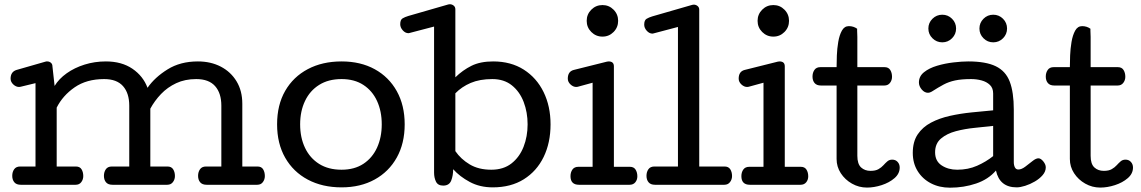

<svg xmlns="http://www.w3.org/2000/svg" viewBox="-20 -869 5367 903"><path d="M77.6 0Q57.1 0 47.4 -11.7Q37.6 -23.4 37.6 -42Q37.6 -60.1 46.6 -73Q55.7 -85.9 74.7 -85.9H147V-478L76.7 -460.9Q73.7 -460 69.8 -460Q55.2 -460 42.5 -471.9Q29.8 -483.9 29.8 -499Q29.8 -531.2 57.6 -540L193.8 -579.1Q196.3 -579.1 196.5 -579.6Q196.8 -580.1 198.7 -580.1H201.7Q211.9 -580.1 219.2 -574Q226.6 -567.9 226.6 -557.1L236.8 -464.8Q256.8 -498 293.5 -524.2Q330.1 -550.3 377.7 -565.2Q425.3 -580.1 478 -580.1Q552.2 -580.1 602.8 -545.7Q653.3 -511.2 673.8 -456.1Q708 -505.4 768.1 -542.7Q828.1 -580.1 910.6 -580.1Q971.2 -580.1 1018.3 -555.7Q1065.4 -531.2 1092.5 -486.6Q1119.6 -441.9 1119.6 -380.9V-85.9H1190.9Q1209.5 -85.9 1217.5 -72.8Q1225.6 -59.6 1225.6 -41Q1225.6 -24.9 1216.3 -12.5Q1207 0 1189.9 0H951.7Q931.2 0 921.4 -11.7Q911.6 -23.4 911.6 -42Q911.6 -60.1 920.7 -73Q929.7 -85.9 948.7 -85.9H1021V-372.1Q1021 -430.7 991.7 -463.9Q962.4 -497.1 902.8 -497.1Q850.1 -497.1 808.8 -477.8Q767.6 -458.5 737.3 -426.8Q707 -395 687 -357.9V-85.9H767.6Q786.1 -85.9 794.4 -72.8Q802.7 -59.6 802.7 -41Q802.7 -24.9 793.2 -12.5Q783.7 0 766.6 0H508.8Q488.3 0 478.5 -11.7Q468.8 -23.4 468.8 -42Q468.8 -60.1 477.8 -73Q486.8 -85.9 505.9 -85.9H587.9V-372.1Q587.9 -430.7 558.6 -463.9Q529.3 -497.1 469.7 -497.1Q387.2 -497.1 331.1 -458.3Q274.9 -419.4 246.6 -362.8V-85.9H336.9Q355.5 -85.9 363.5 -72.8Q371.6 -59.6 371.6 -41Q371.6 -24.9 362.3 -12.5Q353 0 335.9 0Z M1586.4 12.2Q1496.1 12.2 1427.7 -24.2Q1359.4 -60.5 1321.3 -127.2Q1283.2 -193.8 1283.2 -284.2Q1283.2 -375.5 1321.3 -441.7Q1359.4 -507.8 1427.7 -543.9Q1496.1 -580.1 1586.4 -580.1Q1675.8 -580.1 1742.4 -543.5Q1809.1 -506.8 1846.2 -440.2Q1883.3 -373.5 1883.3 -284.2Q1883.3 -194.8 1846.2 -128.2Q1809.1 -61.5 1742.2 -24.7Q1675.3 12.2 1586.4 12.2ZM1586.4 -70.8Q1647 -70.8 1689.2 -98.6Q1731.4 -126.5 1753.4 -174.8Q1775.4 -223.1 1775.4 -284.2Q1775.4 -345.7 1753.4 -393.8Q1731.4 -441.9 1689.2 -469.5Q1647 -497.1 1586.4 -497.1Q1524.4 -497.1 1481 -469.7Q1437.5 -442.4 1414.6 -394.3Q1391.6 -346.2 1391.6 -284.2Q1391.6 -221.7 1414.6 -173.6Q1437.5 -125.5 1481 -98.1Q1524.4 -70.8 1586.4 -70.8Z M2297.4 12.2Q2236.8 12.2 2189.5 -13.2Q2142.1 -38.6 2111.3 -73.2Q2111.3 -43.5 2102.1 -19.8Q2092.8 3.9 2064.5 3.9Q2039.6 3.9 2030.5 -14.6Q2021.5 -33.2 2021.5 -57.1V-744.1L1906.2 -713.9Q1904.3 -713.9 1904.1 -713.4Q1903.8 -712.9 1901.4 -712.9Q1886.2 -712.9 1874.3 -726.3Q1862.3 -739.7 1862.3 -754.9Q1862.3 -775.9 1873.3 -782.5Q1884.3 -789.1 1900.4 -793.9L2088.4 -848.1Q2091.3 -849.1 2095.2 -849.1Q2105.5 -849.1 2113.5 -842.8Q2121.6 -836.4 2121.6 -825.2V-505.4Q2156.2 -539.1 2197.5 -559.6Q2238.8 -580.1 2299.3 -580.1Q2382.8 -580.1 2443.4 -541.5Q2503.9 -502.9 2536.6 -436Q2569.3 -369.1 2569.3 -284.2Q2569.3 -197.8 2536.9 -130.9Q2504.4 -64 2443.6 -25.9Q2382.8 12.2 2297.4 12.2ZM2290.5 -70.8Q2347.7 -70.8 2385.5 -100.3Q2423.3 -129.9 2442.4 -178.5Q2461.4 -227.1 2461.4 -284.2Q2461.4 -340.8 2442.9 -389.4Q2424.3 -438 2387.5 -467.5Q2350.6 -497.1 2295.4 -497.1Q2236.3 -497.1 2193.8 -479Q2151.4 -460.9 2121.6 -430.2V-158.2Q2147.5 -120.6 2189.2 -95.7Q2231 -70.8 2290.5 -70.8Z M2813.5 -696.8Q2782.7 -696.8 2761 -718.5Q2739.3 -740.2 2739.3 -771Q2739.3 -801.8 2761 -823.5Q2782.7 -845.2 2813.5 -845.2Q2844.2 -845.2 2865.7 -823.5Q2887.2 -801.8 2887.2 -771Q2887.2 -740.2 2865.7 -718.5Q2844.2 -696.8 2813.5 -696.8ZM2703.1 0Q2663.1 0 2663.1 -40.5Q2663.1 -58.6 2672.1 -71.5Q2681.2 -84.5 2700.2 -84.5H2767.1V-480L2697.3 -460.9Q2694.3 -460 2690.4 -460Q2675.8 -460 2663.1 -471.9Q2650.4 -483.9 2650.4 -499Q2650.4 -532.7 2678.2 -540L2834.5 -579.1Q2838.4 -580.1 2842.3 -580.1Q2867.2 -580.1 2867.2 -557.1V-84.5H2942.4Q2960.9 -84.5 2969.2 -71.3Q2977.5 -58.1 2977.5 -39.6Q2977.5 -23.4 2968 -11.7Q2958.5 0 2941.4 0Z M3060.5 0Q3040 0 3030.3 -11.7Q3020.5 -23.4 3020.5 -42Q3020.5 -60.1 3029.5 -73Q3038.6 -85.9 3057.6 -85.9H3168.5V-742.2L3053.7 -711.9Q3051.8 -711.9 3051.5 -711.4Q3051.3 -710.9 3048.8 -710.9Q3033.7 -710.9 3021.7 -724.4Q3009.8 -737.8 3009.8 -752.9Q3009.8 -773.9 3020.8 -780.5Q3031.7 -787.1 3047.9 -792L3235.8 -846.2Q3238.8 -847.2 3242.7 -847.2Q3252.9 -847.2 3260.7 -840.8Q3268.6 -834.5 3268.6 -823.2V-85.9H3387.7Q3406.2 -85.9 3414.6 -72.8Q3422.9 -59.6 3422.9 -41Q3422.9 -24.9 3413.3 -12.5Q3403.8 0 3386.7 0Z M3617.2 -696.8Q3586.4 -696.8 3564.7 -718.5Q3543 -740.2 3543 -771Q3543 -801.8 3564.7 -823.5Q3586.4 -845.2 3617.2 -845.2Q3647.9 -845.2 3669.4 -823.5Q3690.9 -801.8 3690.9 -771Q3690.9 -740.2 3669.4 -718.5Q3647.9 -696.8 3617.2 -696.8ZM3506.8 0Q3466.8 0 3466.8 -40.5Q3466.8 -58.6 3475.8 -71.5Q3484.9 -84.5 3503.9 -84.5H3570.8V-480L3501 -460.9Q3498 -460 3494.1 -460Q3479.5 -460 3466.8 -471.9Q3454.1 -483.9 3454.1 -499Q3454.1 -532.7 3481.9 -540L3638.2 -579.1Q3642.1 -580.1 3646 -580.1Q3670.9 -580.1 3670.9 -557.1V-84.5H3746.1Q3764.6 -84.5 3772.9 -71.3Q3781.2 -58.1 3781.2 -39.6Q3781.2 -23.4 3771.7 -11.7Q3762.2 0 3745.1 0Z M4057.6 13.2Q4019.5 13.2 3986.8 -5.4Q3954.1 -23.9 3934.3 -54.4Q3914.6 -85 3914.6 -121.1V-466.8H3841.3Q3820.8 -466.8 3811 -478.5Q3801.3 -490.2 3801.3 -508.8Q3801.3 -526.9 3810.3 -540Q3819.3 -553.2 3838.4 -553.2H3914.6Q3914.6 -575.7 3915.8 -607.9Q3917 -640.1 3922.4 -671.9Q3927.7 -703.6 3939.5 -724.9Q3951.2 -746.1 3972.2 -746.1Q3994.1 -746.1 4011.2 -733.9V-724.1Q4011.2 -717.8 4011.7 -710Q4012.2 -702.1 4012.2 -695.3V-553.2H4140.1Q4158.7 -553.2 4167 -539.8Q4175.3 -526.4 4175.3 -507.8Q4175.3 -491.7 4165.8 -479.2Q4156.2 -466.8 4139.2 -466.8H4012.2V-136.2Q4012.2 -97.7 4029.8 -81.5Q4047.4 -65.4 4074.2 -65.4Q4097.7 -65.4 4111.6 -73.5Q4125.5 -81.5 4134.8 -91.8Q4144 -102.1 4153.3 -110.1Q4162.6 -118.2 4176.3 -118.2Q4191.9 -118.2 4201.7 -107.4Q4211.4 -96.7 4211.4 -81.1Q4211.4 -52.2 4186.8 -31Q4162.1 -9.8 4126.5 1.7Q4090.8 13.2 4057.6 13.2Z M4447.8 13.7Q4397.9 13.7 4358.4 -6.8Q4318.8 -27.3 4295.9 -64.2Q4272.9 -101.1 4272.9 -149.9Q4272.9 -202.6 4296.1 -237.1Q4319.3 -271.5 4358.6 -292.2Q4397.9 -313 4447.3 -324Q4496.6 -335 4549.3 -340.3Q4602.1 -345.7 4650.9 -350.1V-429.2Q4650.9 -455.1 4635.5 -469.7Q4620.1 -484.4 4596.7 -490.7Q4573.2 -497.1 4547.9 -497.1Q4502 -497.1 4472.2 -490.7Q4442.4 -484.4 4417.7 -471.2Q4393.1 -458 4361.8 -438Q4352.5 -432.6 4344.7 -432.6Q4328.1 -432.6 4314.9 -448.2Q4301.8 -463.9 4301.8 -481Q4301.8 -510.3 4325.9 -529.5Q4350.1 -548.8 4387.2 -559.8Q4424.3 -570.8 4463.9 -575.4Q4503.4 -580.1 4533.7 -580.1Q4616.7 -580.1 4663.3 -557.4Q4710 -534.7 4729 -484.9Q4748 -435.1 4748 -353V-106.9Q4748 -91.8 4753.2 -81.8Q4758.3 -71.8 4769.5 -71.8Q4784.2 -71.8 4801.8 -85Q4819.3 -98.1 4835.7 -111.3Q4852.1 -124.5 4863.8 -124.5Q4875 -124.5 4886.7 -110.1Q4898.4 -95.7 4898.4 -82Q4898.4 -62.5 4883.8 -45.4Q4869.1 -28.3 4846.9 -15.4Q4824.7 -2.4 4801.5 4.9Q4778.3 12.2 4761.7 12.2Q4681.2 12.2 4664.1 -66.9Q4628.4 -25.4 4570.8 -5.9Q4513.2 13.7 4447.8 13.7ZM4481.9 -70.8Q4533.2 -70.8 4575.2 -89.4Q4617.2 -107.9 4650.9 -134.8V-276.9Q4612.3 -272.5 4565.2 -267.8Q4518.1 -263.2 4475.6 -252Q4433.1 -240.7 4405.5 -217.3Q4377.9 -193.8 4377.9 -152.8Q4377.9 -111.3 4408.7 -91.1Q4439.5 -70.8 4481.9 -70.8ZM4411.6 -669.9Q4384.8 -669.9 4365.5 -689Q4346.2 -708 4346.2 -734.9Q4346.2 -761.7 4365.5 -780.8Q4384.8 -799.8 4411.6 -799.8Q4438.5 -799.8 4457.5 -780.8Q4476.6 -761.7 4476.6 -734.9Q4476.6 -708 4457.5 -689Q4438.5 -669.9 4411.6 -669.9ZM4651.4 -669.9Q4624.5 -669.9 4605.5 -689Q4586.4 -708 4586.4 -734.9Q4586.4 -761.7 4605.5 -780.8Q4624.5 -799.8 4651.4 -799.8Q4678.2 -799.8 4697.3 -780.8Q4716.3 -761.7 4716.3 -734.9Q4716.3 -708 4697.3 -689Q4678.2 -669.9 4651.4 -669.9Z M5154.8 13.2Q5116.7 13.2 5084 -5.4Q5051.3 -23.9 5031.5 -54.4Q5011.7 -85 5011.7 -121.1V-466.8H4938.5Q4918 -466.8 4908.2 -478.5Q4898.4 -490.2 4898.4 -508.8Q4898.4 -526.9 4907.5 -540Q4916.5 -553.2 4935.5 -553.2H5011.7Q5011.7 -575.7 5012.9 -607.9Q5014.2 -640.1 5019.5 -671.9Q5024.9 -703.6 5036.6 -724.9Q5048.3 -746.1 5069.3 -746.1Q5091.3 -746.1 5108.4 -733.9V-724.1Q5108.4 -717.8 5108.9 -710Q5109.4 -702.1 5109.4 -695.3V-553.2H5237.3Q5255.9 -553.2 5264.2 -539.8Q5272.5 -526.4 5272.5 -507.8Q5272.5 -491.7 5262.9 -479.2Q5253.4 -466.8 5236.3 -466.8H5109.4V-136.2Q5109.4 -97.7 5127 -81.5Q5144.5 -65.4 5171.4 -65.4Q5194.8 -65.4 5208.7 -73.5Q5222.7 -81.5 5231.9 -91.8Q5241.2 -102.1 5250.5 -110.1Q5259.8 -118.2 5273.4 -118.2Q5289.1 -118.2 5298.8 -107.4Q5308.6 -96.7 5308.6 -81.1Q5308.6 -52.2 5283.9 -31Q5259.3 -9.8 5223.6 1.7Q5188 13.2 5154.8 13.2Z"/></svg>

Font: Cutive
Style: Regular
Weight: 400
Version: Version 1.100; ttfautohint (v1.8.4.7-5d5b)